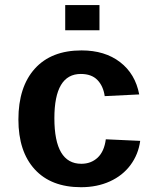

<svg xmlns="http://www.w3.org/2000/svg" viewBox="-20 -740 640 769"><path d="M304.7 9.8Q184.6 9.8 119.1 -61.8Q53.7 -133.3 53.7 -261.2Q53.7 -392.1 119.6 -465.1Q185.5 -538.1 306.6 -538.1Q399.9 -538.1 460.9 -491.2Q522 -444.3 537.6 -361.8L399.4 -355Q393.6 -395.5 370.1 -419.7Q346.7 -443.8 303.7 -443.8Q197.8 -443.8 197.8 -266.6Q197.8 -84 305.7 -84Q344.7 -84 371.1 -108.6Q397.5 -133.3 403.8 -182.1L541.5 -175.8Q534.2 -121.6 502.7 -79.1Q471.2 -36.6 419.9 -13.4Q368.7 9.8 304.7 9.8ZM241.2 -618.7V-719.7H378.4V-618.7Z"/></svg>

Font: Cousine
Style: Bold
Weight: 700
Monospace: yes
Designer: Steve Matteson
Foundry: Ascender Corporation
Version: Version 1.20